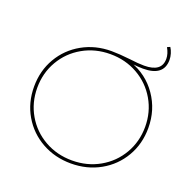

<svg xmlns="http://www.w3.org/2000/svg" viewBox="-145 -988 1127 1134"><g transform="rotate(20 418.0 -421.0)"><path d="M418 3Q317 3 235 -43Q153 -89 106 -169.5Q59 -250 59 -350Q59 -450 106 -530.5Q153 -611 235 -657Q317 -703 418 -703Q465 -703 537 -695Q590 -688 627 -688Q682 -688 709.5 -708.5Q737 -729 737 -770Q737 -802 717 -837L735 -845Q745 -830 751 -810Q757 -790 757 -771Q757 -720 724.5 -694.5Q692 -669 627 -669Q597 -669 554 -674Q547 -675 535 -677L548 -680Q653 -643 715 -553.5Q777 -464 777 -350Q777 -250 730 -169.5Q683 -89 601 -43Q519 3 418 3ZM418 -16Q513 -16 590.5 -60Q668 -104 712.5 -180.5Q757 -257 757 -350Q757 -443 712.5 -519.5Q668 -596 590.5 -640Q513 -684 418 -684Q323 -684 245.5 -640Q168 -596 123.5 -519.5Q79 -443 79 -350Q79 -257 123.5 -180.5Q168 -104 245.5 -60Q323 -16 418 -16Z"/></g></svg>

Font: Montserrat
Style: Regular
Weight: 400
Designer: Julieta Ulanovsky
Foundry: Julieta Ulanovsky
Version: Version 8.000